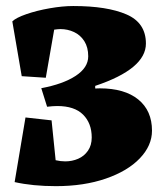

<svg xmlns="http://www.w3.org/2000/svg" viewBox="-20 -618 556 647"><path d="M492.2 -177.7Q492.2 -245.1 446 -282.7Q399.9 -320.3 315.9 -320.3L300.8 -319.8V-328.6Q471.7 -385.7 471.7 -471.2Q471.7 -541 406.5 -569.3Q341.3 -597.7 226.6 -597.7Q190.9 -597.7 147.5 -590.1Q104 -582.5 68.8 -570.3Q33.7 -558.1 21.5 -545.9L53.2 -361.3L134.3 -356L162.6 -518.1Q176.3 -520 183.6 -520Q208 -520 229.5 -510Q251 -500 264.2 -479.2Q277.3 -458.5 277.3 -428.2Q277.3 -390.1 234.9 -362.3Q192.4 -334.5 119.1 -320.8L138.7 -258.3Q159.2 -260.7 172.9 -260.7Q231 -260.7 260 -231.7Q289.1 -202.6 289.1 -154.8Q289.1 -128.4 276.4 -110.1Q263.7 -91.8 243.4 -83Q223.1 -74.2 199.7 -74.2Q184.1 -74.2 167.5 -78.1L153.8 -212.4L65.9 -222.2L29.3 -4.4Q90.3 9.3 168.5 9.3Q262.7 9.3 336.4 -16.1Q410.2 -41.5 451.2 -84.5Q492.2 -127.4 492.2 -177.7Z"/></svg>

Font: Neuton ExtraBold
Style: Regular
Weight: 800
Designer: Brian M Zick
Foundry: Brian M Zick
Version: Version 1.560